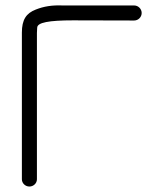

<svg xmlns="http://www.w3.org/2000/svg" viewBox="-20 -674 588 702"><path d="M115 -553.4C115 -559.4 115.3 -565.4 115.9 -571.4L116 -572V-572.6C116 -591.8 158.7 -599.6 248.2 -599.6C256.4 -599.6 264.6 -599.5 272.8 -599.5C329.7 -599.2 399.5 -599 470.5 -599C485.5 -599 498 -611.5 498 -626.5C498 -641.5 485.5 -654 470.5 -654H209.6C171 -655.7 140.2 -650.8 110.9 -639.1C75.7 -625.6 60 -601.9 60 -554.8V-18.5C60 -4 72.5 8 87.5 8C102.5 8 115 -4 115 -18.4Z"/></svg>

Font: MewTooHand
Style: BdWide
Weight: 400
Designer: Mew Too, Robert Jablonski
Version: Version 0.77